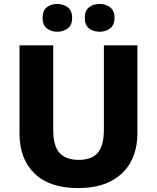

<svg xmlns="http://www.w3.org/2000/svg" viewBox="-20 -944 796 974"><path d="M677 -267Q677 -185 643.5 -123Q610 -61 543.5 -25.5Q477 10 375 10Q231 10 155 -64Q79 -138 79 -266V-714H250V-285Q250 -203 282.5 -168Q315 -133 379 -133Q446 -133 476.5 -169.5Q507 -206 507 -286V-714H677ZM196 -853Q196 -890 217.5 -907Q239 -924 270 -924Q301 -924 323.5 -907Q346 -890 346 -853Q346 -817 323.5 -800Q301 -783 270 -783Q239 -783 217.5 -800Q196 -817 196 -853ZM410 -853Q410 -890 431.5 -907Q453 -924 486 -924Q516 -924 538.5 -907Q561 -890 561 -853Q561 -817 538.5 -800Q516 -783 486 -783Q453 -783 431.5 -800Q410 -817 410 -853Z"/></svg>

Font: Noto Sans Gujarati UI ExtraBold
Style: Regular
Weight: 800
Designer: Jelle Bosma - Monotype Design Team, Universal Thirst
Foundry: Monotype Imaging Inc.
Version: Version 2.106; ttfautohint (v1.8.4.7-5d5b)